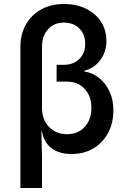

<svg xmlns="http://www.w3.org/2000/svg" viewBox="-20 -760 640 960"><path d="M82 180V-525Q82 -589 109.5 -637.5Q137 -686 186 -713Q235 -740 299 -740Q362 -740 410 -716.5Q458 -693 485 -651.5Q512 -610 512 -555Q512 -500 481 -459Q450 -418 401 -406V-403Q444 -396 477 -369Q510 -342 528.5 -300.5Q547 -259 547 -209Q547 -145 520.5 -95.5Q494 -46 447 -18Q400 10 337 10Q275 10 236.5 -20Q198 -50 190 -103H187L190 23V180ZM315 -89Q370 -89 403.5 -125.5Q437 -162 437 -221Q437 -279 403.5 -315.5Q370 -352 314 -352H263V-436H299Q347 -436 376.5 -465Q406 -494 406 -541Q406 -589 376.5 -618Q347 -647 299 -647Q250 -647 220 -613.5Q190 -580 190 -525V-221Q190 -162 225 -125.5Q260 -89 315 -89Z"/></svg>

Font: JetBrains Mono NL SemiBold
Style: Regular
Weight: 600
Designer: Philipp Nurullin, Konstantin Bulenkov
Foundry: JetBrains
Version: Version 2.304; ttfautohint (v1.8.4.7-5d5b)